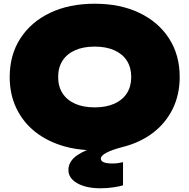

<svg xmlns="http://www.w3.org/2000/svg" viewBox="-20 -788 1016 1030"><path d="M640 206Q627 211 592 216.5Q557 222 519 222Q442 222 394.5 195Q347 168 347 124Q347 76 397 43Q418 29 446 17Q381 13 325 -3Q234 -29 168.5 -81Q103 -133 67.5 -208Q32 -283 32 -375Q32 -493 89 -581.5Q146 -670 248.5 -719Q351 -768 488 -768Q625 -768 727.5 -719Q830 -670 887 -581.5Q944 -493 944 -375Q944 -281 907 -205Q870 -129 802 -76.5Q734 -24 640 0Q582 15 551.5 31Q521 47 521 63Q521 89 583 89Q600 89 613.5 87Q627 85 640 82ZM292 -375Q292 -324 315.5 -287.5Q339 -251 383 -231.5Q427 -212 488 -212Q549 -212 593 -231.5Q637 -251 660.5 -287.5Q684 -324 684 -375Q684 -426 660.5 -462.5Q637 -499 593 -518.5Q549 -538 488 -538Q427 -538 383 -518.5Q339 -499 315.5 -462.5Q292 -426 292 -375Z"/></svg>

Font: Bounded
Style: Regular
Weight: 900
Designer: Vlad Churkin
Version: Version 1.0